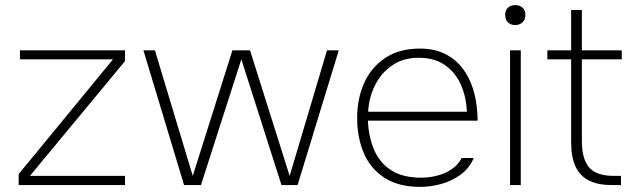

<svg xmlns="http://www.w3.org/2000/svg" viewBox="-20 -724 2489 751"><path d="M53 0V-43L422 -492H58V-527H469V-485L97 -36H469V0Z M700 0 541 -527H586L734 -36L889 -527H958L1113 -36L1259 -527H1305L1144 0H1081L924 -492L766 0Z M1623 7Q1540 7 1485 -28Q1430 -63 1403.5 -124Q1377 -185 1377 -263Q1377 -338 1404.5 -399.5Q1432 -461 1487 -497.5Q1542 -534 1622 -534Q1678 -534 1719 -514Q1760 -494 1787.5 -459Q1815 -424 1829.5 -378.5Q1844 -333 1847 -282Q1848 -275 1848 -267.5Q1848 -260 1848 -252H1419Q1422 -187 1444 -136.5Q1466 -86 1511 -57.5Q1556 -29 1628 -29Q1657 -29 1688 -36.5Q1719 -44 1745 -61Q1771 -78 1786 -106H1833Q1816 -66 1782 -41Q1748 -16 1706 -4.5Q1664 7 1623 7ZM1420 -287H1806Q1804 -344 1783 -392Q1762 -440 1721 -469Q1680 -498 1618 -498Q1557 -498 1513.5 -468Q1470 -438 1446.5 -390Q1423 -342 1420 -287Z M1975 0V-527H2017V0ZM1995 -626Q1978 -626 1967 -636Q1956 -646 1956 -666Q1956 -685 1967.5 -694.5Q1979 -704 1996 -704Q2013 -704 2024 -694Q2035 -684 2035 -666Q2035 -647 2023.5 -636.5Q2012 -626 1995 -626Z M2374 0Q2320 0 2284.5 -17.5Q2249 -35 2231.5 -72Q2214 -109 2214 -167V-492H2121V-527H2214V-685H2256V-527H2412V-492H2256V-171Q2256 -103 2284 -69.5Q2312 -36 2382 -36H2409V0Z"/></svg>

Font: Onest Thin
Style: Regular
Weight: 250
Designer: Dmitri Voloshin, Andrey Kudryavtsev
Foundry: Dmitri Voloshin, Andrey Kudryavtsev
Version: Version 1.000;gftools[0.9.33]